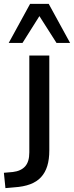

<svg xmlns="http://www.w3.org/2000/svg" viewBox="-76 -776 381 989"><path d="M-48 193 -56 114 -10 110Q32 105 53.5 81Q75 57 75 9V-490H178V-1Q178 45 167.5 79Q157 113 135.5 136.5Q114 160 79.5 173Q45 186 -3 189ZM-31 -555 79 -756H175L285 -555H215L127 -693L40 -555Z"/></svg>

Font: Nunito Sans 11pt SemiBold
Style: Regular
Weight: 600
Version: Version 3.101;gftools[0.9.27]